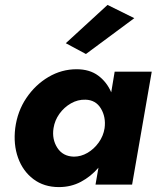

<svg xmlns="http://www.w3.org/2000/svg" viewBox="-20 -752 638 782"><path d="M42 -230Q34 -164 53.5 -109.5Q73 -55 116 -22.5Q159 10 220 10Q269 10 309.5 -11.5Q350 -33 381 -69L369 0H518L598 -460H447L433 -376Q415 -418 380 -444Q345 -470 292 -470Q231 -470 177.5 -438.5Q124 -407 87.5 -353Q51 -299 42 -230ZM198 -230Q203 -262 222 -288.5Q241 -315 269 -331Q297 -347 328 -346Q370 -345 391 -310Q412 -275 406 -230Q401 -198 382 -171.5Q363 -145 336.5 -129.5Q310 -114 281 -114Q236 -115 213.5 -150Q191 -185 198 -230ZM527 -678 418 -732 248 -576 330 -532Z"/></svg>

Font: Jost* 700 Bold Italic
Style: Bold Italic
Weight: 700
Italic angle: -10°
Version: Version 3.200; ttfautohint (v0.97) -l 8 -r 50 -G 200 -x 14 -